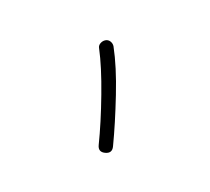

<svg xmlns="http://www.w3.org/2000/svg" viewBox="-54 -819 376 344"><g transform="rotate(30 134.0 -647.5)"><path d="M85 -733.9Q88.9 -737.3 94.2 -736.6Q99.6 -735.8 103 -731.9Q126 -703.1 150.4 -658.4Q174.8 -613.8 191.9 -576.2Q197.3 -564.5 185.5 -559.1Q173.8 -553.7 168.5 -565.4Q151.9 -602.5 127.4 -646Q103 -689.5 82.5 -715.8Q79.1 -719.7 80.1 -725.1Q81.1 -730.5 85 -733.9Z"/></g></svg>

Font: Mikhak ExtraLight
Style: Regular
Weight: 200
Designer: Amin Abedi
Version: Version 3.3